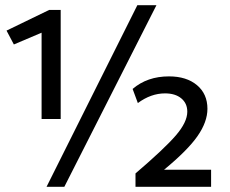

<svg xmlns="http://www.w3.org/2000/svg" viewBox="-20 -714 878 734"><path d="M158 0 505 -694H578L226 0ZM139 -259V-589L33 -544L5 -597L168 -676H212V-259ZM498 0V-51Q608 -145 652 -196Q696 -247 696 -287Q696 -319 673 -338Q650 -357 611 -357Q557 -357 507 -320L487 -374Q543 -422 626 -422Q693 -422 733 -388.5Q773 -355 773 -298Q773 -248 735 -193.5Q697 -139 607 -65H787V0Z"/></svg>

Font: Cantarell
Style: Regular
Weight: 400
Designer: Dave Crossland, Nikolaus Waxweiler, Florian Fecher, Jacques Le Bailly, Eben Sorkin, Alexei Vanyashin, Alexios Zavras, Em
Version: Version 0.303